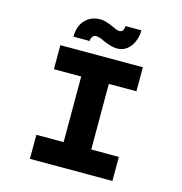

<svg xmlns="http://www.w3.org/2000/svg" viewBox="-128 -1026 1082 1142"><g transform="rotate(15 413.0 -455.0)"><path d="M159 0V-148H327V-552H159V-700H667V-552H497V-148H667V0ZM489 -768Q469 -768 449 -774Q429 -780 405 -790Q387 -799 374.5 -803Q362 -807 352 -807Q338 -807 329.5 -797Q321 -787 321 -769H221Q221 -835 257.5 -872.5Q294 -910 349 -910Q367 -910 384.5 -905Q402 -900 429 -888Q445 -880 456 -876Q467 -872 476 -872Q489 -872 496.5 -882.5Q504 -893 503 -910H602Q602 -872 587.5 -839Q573 -806 548 -787Q523 -768 489 -768Z"/></g></svg>

Font: Lexend Peta
Style: Bold
Weight: 700
Designer: Bonnie Shaver-Troup, Thomas Jockin
Foundry: Lexend
Version: Version 1.007